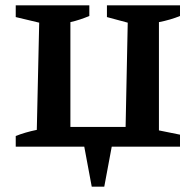

<svg xmlns="http://www.w3.org/2000/svg" viewBox="-20 -550 736 720"><path d="M39 0V-40Q74 -54 118 -63L127 -465L39 -486V-530H315V-490Q298 -483 280 -477Q262 -471 244 -467V-74H451L459 -465L381 -486V-530H655V-490Q638 -483 617.5 -477Q597 -471 576 -467V-61L655 -45V0H399L371 150H324L296 0Z"/></svg>

Font: Piazzolla SC SemiBold
Style: Regular
Weight: 600
Designer: Juan Pablo del Peral
Foundry: Huerta Tipografica
Version: Version 1.330